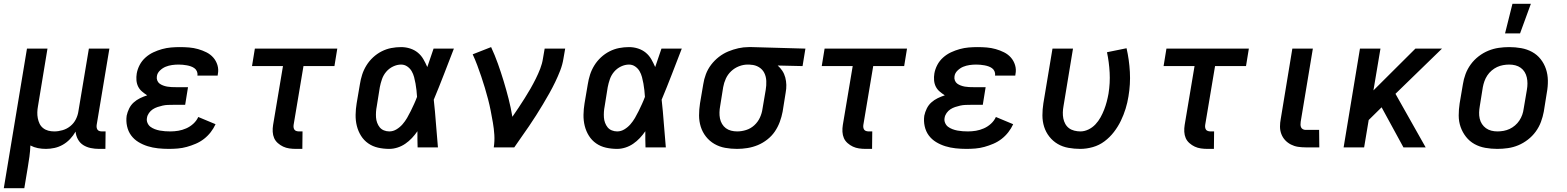

<svg xmlns="http://www.w3.org/2000/svg" viewBox="-29 -776 8249 1011"><path d="M-9 215 113 -520H221L171 -217Q168 -201 167.5 -185Q167 -169 170 -153.5Q173 -138 179.5 -124.5Q186 -111 198 -101.5Q210 -92 225 -88Q240 -84 257 -84Q278 -84 300.5 -90.5Q323 -97 341.5 -112Q360 -127 370.5 -148Q381 -169 384 -191L439 -520H547L480 -118Q479 -111 480 -104.5Q481 -98 484.5 -93Q488 -88 494.5 -86Q501 -84 508 -84H527L526 8H492Q470 8 448.5 3.5Q427 -1 409.5 -12Q392 -23 381.5 -42Q371 -61 369 -83Q357 -62 340 -44Q323 -26 302 -14Q281 -2 258 3Q235 8 213 8Q191 8 170.5 4Q150 0 131 -10Q130 19 126 48.5Q122 78 117 107L99 215Z M860 8Q831 8 803 5Q775 2 749 -6Q723 -14 700 -28Q677 -42 661.5 -63Q646 -84 640 -111.5Q634 -139 638 -167Q642 -186 651 -204.5Q660 -223 675 -236.5Q690 -250 708.5 -259Q727 -268 746 -274Q732 -283 719 -294Q706 -305 698.5 -320Q691 -335 689.5 -353Q688 -371 691 -389Q695 -412 706.5 -434Q718 -456 737 -473Q756 -490 778.5 -500.5Q801 -511 824.5 -517.5Q848 -524 871.5 -526Q895 -528 918 -528Q943 -528 967 -526Q991 -524 1014 -517.5Q1037 -511 1058 -500.5Q1079 -490 1094 -473Q1109 -456 1116 -433Q1123 -410 1118 -385L1117 -378H1010L1011 -380Q1012 -391 1007.5 -401Q1003 -411 994.5 -417Q986 -423 976 -426.5Q966 -430 955 -432Q944 -434 933 -435Q922 -436 911 -436Q894 -436 876.5 -433.5Q859 -431 843 -424.5Q827 -418 813 -404.5Q799 -391 797 -374Q795 -363 799 -352.5Q803 -342 811 -336Q819 -330 829.5 -326Q840 -322 851 -320Q862 -318 873.5 -317.5Q885 -317 896 -317H961L946 -224H881Q868 -224 854.5 -223.5Q841 -223 827.5 -220Q814 -217 800.5 -212.5Q787 -208 775.5 -200.5Q764 -193 755.5 -181Q747 -169 745 -156Q742 -142 747.5 -129Q753 -116 763 -108.5Q773 -101 786 -96Q799 -91 812.5 -88.5Q826 -86 840 -85Q854 -84 868 -84Q889 -84 910 -87.5Q931 -91 951.5 -100Q972 -109 989 -124.5Q1006 -140 1015 -160L1106 -122Q1096 -100 1080.5 -80Q1065 -60 1045 -44.5Q1025 -29 1001.5 -19Q978 -9 954.5 -2.5Q931 4 907 6Q883 8 860 8Z M1563 8H1529Q1511 8 1494 5.5Q1477 3 1462 -4Q1447 -11 1434 -22.5Q1421 -34 1414.5 -49Q1408 -64 1407 -82Q1406 -100 1409 -118L1461 -428H1298L1313 -520H1747L1732 -428H1569L1517 -118Q1516 -111 1517 -104.5Q1518 -98 1521.5 -93Q1525 -88 1532 -86Q1539 -84 1545 -84H1564Z M2021 8Q1990 8 1961.5 1.5Q1933 -5 1910 -21Q1887 -37 1872 -61Q1857 -85 1850 -113Q1843 -141 1843.5 -171.5Q1844 -202 1849 -232L1866 -332Q1870 -358 1878 -383Q1886 -408 1900.5 -431.5Q1915 -455 1935.5 -474Q1956 -493 1980.5 -505.5Q2005 -518 2031 -523Q2057 -528 2083 -528Q2108 -528 2131 -520.5Q2154 -513 2171.5 -498.5Q2189 -484 2200.5 -464Q2212 -444 2221 -423Q2229 -447 2237.5 -471.5Q2246 -496 2254 -520H2361Q2335 -453 2309 -385.5Q2283 -318 2255 -251Q2262 -189 2266.5 -126Q2271 -63 2277 0H2170Q2169 -21 2169 -42.5Q2169 -64 2169 -85Q2156 -66 2140 -49Q2124 -32 2105 -19Q2086 -6 2064 1Q2042 8 2021 8ZM2021 -84Q2041 -84 2059 -95Q2077 -106 2090.5 -121.5Q2104 -137 2114.5 -155Q2125 -173 2134 -191.5Q2143 -210 2151.5 -228.5Q2160 -247 2167 -266Q2166 -283 2164 -301Q2162 -319 2159 -336Q2156 -353 2151.5 -370Q2147 -387 2138.5 -401.5Q2130 -416 2115.5 -426Q2101 -436 2083 -436Q2062 -436 2041 -426Q2020 -416 2005 -398.5Q1990 -381 1982.5 -359.5Q1975 -338 1971 -317L1955 -217Q1952 -202 1951 -187Q1950 -172 1951 -157.5Q1952 -143 1957 -129.5Q1962 -116 1970.5 -105.5Q1979 -95 1992.5 -89.5Q2006 -84 2021 -84Z M2571 0Q2576 -33 2574 -65.5Q2572 -98 2566.5 -129.5Q2561 -161 2555 -192Q2549 -223 2541 -253.5Q2533 -284 2524 -314Q2515 -344 2505 -373.5Q2495 -403 2484 -432.5Q2473 -462 2460 -490L2557 -528Q2577 -485 2593 -440Q2609 -395 2623 -349Q2637 -303 2649 -256Q2661 -209 2669 -161Q2686 -185 2702 -209.5Q2718 -234 2734 -259Q2750 -284 2764.5 -309.5Q2779 -335 2792 -361Q2805 -387 2815.5 -414Q2826 -441 2830 -468L2839 -520H2947L2938 -468Q2933 -436 2921 -405Q2909 -374 2894.5 -344Q2880 -314 2863.5 -284.5Q2847 -255 2829.5 -226Q2812 -197 2794 -168.5Q2776 -140 2756.5 -111.5Q2737 -83 2717.5 -55.5Q2698 -28 2679 0Z M3221 8Q3190 8 3161.5 1.5Q3133 -5 3110 -21Q3087 -37 3072 -61Q3057 -85 3050 -113Q3043 -141 3043.5 -171.5Q3044 -202 3049 -232L3066 -332Q3070 -358 3078 -383Q3086 -408 3100.5 -431.5Q3115 -455 3135.5 -474Q3156 -493 3180.5 -505.5Q3205 -518 3231 -523Q3257 -528 3283 -528Q3308 -528 3331 -520.5Q3354 -513 3371.5 -498.5Q3389 -484 3400.5 -464Q3412 -444 3421 -423Q3429 -447 3437.5 -471.5Q3446 -496 3454 -520H3561Q3535 -453 3509 -385.5Q3483 -318 3455 -251Q3462 -189 3466.5 -126Q3471 -63 3477 0H3370Q3369 -21 3369 -42.5Q3369 -64 3369 -85Q3356 -66 3340 -49Q3324 -32 3305 -19Q3286 -6 3264 1Q3242 8 3221 8ZM3221 -84Q3241 -84 3259 -95Q3277 -106 3290.5 -121.5Q3304 -137 3314.5 -155Q3325 -173 3334 -191.5Q3343 -210 3351.5 -228.5Q3360 -247 3367 -266Q3366 -283 3364 -301Q3362 -319 3359 -336Q3356 -353 3351.5 -370Q3347 -387 3338.5 -401.5Q3330 -416 3315.5 -426Q3301 -436 3283 -436Q3262 -436 3241 -426Q3220 -416 3205 -398.5Q3190 -381 3182.5 -359.5Q3175 -338 3171 -317L3155 -217Q3152 -202 3151 -187Q3150 -172 3151 -157.5Q3152 -143 3157 -129.5Q3162 -116 3170.5 -105.5Q3179 -95 3192.5 -89.5Q3206 -84 3221 -84Z M3852 8Q3820 8 3789.5 2.5Q3759 -3 3733 -18Q3707 -33 3688.5 -56.5Q3670 -80 3661 -108.5Q3652 -137 3652 -168.5Q3652 -200 3657 -232L3674 -332Q3678 -359 3688 -385.5Q3698 -412 3715.5 -435Q3733 -458 3756 -476Q3779 -494 3805.5 -505Q3832 -516 3859 -522Q3886 -528 3913 -528H3931L4212 -520L4197 -428L4066 -431Q4080 -419 4090.5 -403Q4101 -387 4106 -368Q4111 -349 4111.5 -329Q4112 -309 4108 -288L4092 -188Q4087 -161 4077 -134Q4067 -107 4051 -83.5Q4035 -60 4011.5 -41.5Q3988 -23 3961.5 -12Q3935 -1 3907 3.5Q3879 8 3852 8ZM3853 -84Q3876 -84 3900 -91.5Q3924 -99 3943 -116.5Q3962 -134 3972.5 -157Q3983 -180 3986 -203L4003 -303Q4007 -326 4006 -349.5Q4005 -373 3995.5 -392Q3986 -411 3967 -422.5Q3948 -434 3925 -435L3916 -436H3908Q3885 -436 3862 -427Q3839 -418 3821 -401Q3803 -384 3793 -362Q3783 -340 3779 -317L3763 -217Q3760 -201 3759.5 -184.5Q3759 -168 3762 -152.5Q3765 -137 3773 -123.5Q3781 -110 3793 -101Q3805 -92 3820.5 -88Q3836 -84 3853 -84Z M4563 8H4529Q4511 8 4494 5.5Q4477 3 4462 -4Q4447 -11 4434 -22.5Q4421 -34 4414.5 -49Q4408 -64 4407 -82Q4406 -100 4409 -118L4461 -428H4298L4313 -520H4747L4732 -428H4569L4517 -118Q4516 -111 4517 -104.5Q4518 -98 4521.5 -93Q4525 -88 4532 -86Q4539 -84 4545 -84H4564Z M5060 8Q5031 8 5003 5Q4975 2 4949 -6Q4923 -14 4900 -28Q4877 -42 4861.5 -63Q4846 -84 4840 -111.5Q4834 -139 4838 -167Q4842 -186 4851 -204.5Q4860 -223 4875 -236.5Q4890 -250 4908.5 -259Q4927 -268 4946 -274Q4932 -283 4919 -294Q4906 -305 4898.5 -320Q4891 -335 4889.5 -353Q4888 -371 4891 -389Q4895 -412 4906.5 -434Q4918 -456 4937 -473Q4956 -490 4978.5 -500.5Q5001 -511 5024.5 -517.5Q5048 -524 5071.5 -526Q5095 -528 5118 -528Q5143 -528 5167 -526Q5191 -524 5214 -517.5Q5237 -511 5258 -500.5Q5279 -490 5294 -473Q5309 -456 5316 -433Q5323 -410 5318 -385L5317 -378H5210L5211 -380Q5212 -391 5207.5 -401Q5203 -411 5194.5 -417Q5186 -423 5176 -426.5Q5166 -430 5155 -432Q5144 -434 5133 -435Q5122 -436 5111 -436Q5094 -436 5076.5 -433.5Q5059 -431 5043 -424.5Q5027 -418 5013 -404.5Q4999 -391 4997 -374Q4995 -363 4999 -352.5Q5003 -342 5011 -336Q5019 -330 5029.5 -326Q5040 -322 5051 -320Q5062 -318 5073.5 -317.5Q5085 -317 5096 -317H5161L5146 -224H5081Q5068 -224 5054.5 -223.5Q5041 -223 5027.5 -220Q5014 -217 5000.5 -212.5Q4987 -208 4975.5 -200.5Q4964 -193 4955.5 -181Q4947 -169 4945 -156Q4942 -142 4947.5 -129Q4953 -116 4963 -108.5Q4973 -101 4986 -96Q4999 -91 5012.5 -88.5Q5026 -86 5040 -85Q5054 -84 5068 -84Q5089 -84 5110 -87.5Q5131 -91 5151.5 -100Q5172 -109 5189 -124.5Q5206 -140 5215 -160L5306 -122Q5296 -100 5280.5 -80Q5265 -60 5245 -44.5Q5225 -29 5201.5 -19Q5178 -9 5154.5 -2.5Q5131 4 5107 6Q5083 8 5060 8Z M5659 8Q5628 8 5597 2.5Q5566 -3 5540.5 -18Q5515 -33 5496.5 -56.5Q5478 -80 5469 -108.5Q5460 -137 5460 -168.5Q5460 -200 5465 -232L5513 -520H5621L5571 -217Q5568 -201 5567.5 -184.5Q5567 -168 5570 -152.5Q5573 -137 5580.5 -123.5Q5588 -110 5600 -101Q5612 -92 5628 -88Q5644 -84 5660 -84Q5681 -84 5702 -94Q5723 -104 5739 -121Q5755 -138 5766 -158Q5777 -178 5785 -198.5Q5793 -219 5798.5 -240Q5804 -261 5808 -283Q5817 -339 5814 -394Q5811 -449 5800 -501L5903 -522Q5917 -461 5920.5 -397Q5924 -333 5913 -268Q5908 -236 5898 -203.5Q5888 -171 5873 -140Q5858 -109 5836.5 -81Q5815 -53 5787 -32Q5759 -11 5725.5 -1.5Q5692 8 5659 8Z M6363 8H6329Q6311 8 6294 5.5Q6277 3 6262 -4Q6247 -11 6234 -22.5Q6221 -34 6214.5 -49Q6208 -64 6207 -82Q6206 -100 6209 -118L6261 -428H6098L6113 -520H6547L6532 -428H6369L6317 -118Q6316 -111 6317 -104.5Q6318 -98 6321.5 -93Q6325 -88 6332 -86Q6339 -84 6345 -84H6364Z M6918 0H6846Q6825 0 6805.5 -3Q6786 -6 6768.5 -15Q6751 -24 6738 -38Q6725 -52 6718 -70.5Q6711 -89 6711 -109.5Q6711 -130 6715 -150L6776 -520H6884L6820 -135Q6819 -128 6819 -120Q6819 -112 6822 -105.5Q6825 -99 6831.5 -95.5Q6838 -92 6846 -92H6917Z M7046 0 7132 -520H7240L7203 -300L7424 -520H7564L7319 -282L7478 0H7361L7246 -211L7178 -144L7154 0Z M7855 8Q7823 8 7792 2.5Q7761 -3 7735 -17.5Q7709 -32 7690.5 -55.5Q7672 -79 7662 -107.5Q7652 -136 7652 -168Q7652 -200 7657 -232L7674 -332Q7678 -359 7688 -386Q7698 -413 7715.5 -437Q7733 -461 7757 -479.5Q7781 -498 7808 -509Q7835 -520 7862.5 -524Q7890 -528 7918 -528Q7950 -528 7981 -522.5Q8012 -517 8038.5 -502.5Q8065 -488 8083.5 -464.5Q8102 -441 8111.5 -412.5Q8121 -384 8121.5 -352Q8122 -320 8116 -288L8100 -188Q8095 -161 8085 -134Q8075 -107 8057.5 -83Q8040 -59 8016 -40.5Q7992 -22 7965.5 -11Q7939 0 7911 4Q7883 8 7855 8ZM7856 -84Q7872 -84 7888.5 -87Q7905 -90 7920 -97Q7935 -104 7948.5 -115.5Q7962 -127 7971.5 -141.5Q7981 -156 7986.5 -171.5Q7992 -187 7994 -203L8011 -303Q8014 -320 8014 -336.5Q8014 -353 8010.5 -368.5Q8007 -384 7999 -397Q7991 -410 7978.5 -419Q7966 -428 7950.5 -432Q7935 -436 7918 -436Q7902 -436 7885.5 -433Q7869 -430 7854 -423Q7839 -416 7825.5 -404.5Q7812 -393 7802.5 -378.5Q7793 -364 7787.5 -348.5Q7782 -333 7779 -317L7763 -217Q7760 -200 7759.5 -183.5Q7759 -167 7762.5 -151.5Q7766 -136 7774.5 -123Q7783 -110 7795.5 -101Q7808 -92 7823.5 -88Q7839 -84 7856 -84ZM7896 -600 7935 -756H8032L7975 -600Z"/></svg>

Font: Iosevka Aile Semibold
Style: Italic
Weight: 600
Italic angle: -9°
Designer: Belleve Invis
Foundry: Belleve Invis
Version: Version 31.1.0; ttfautohint (v1.8.4)